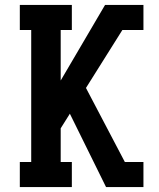

<svg xmlns="http://www.w3.org/2000/svg" viewBox="-20 -755 640 775"><path d="M60 0V-101H106V-634H60V-735H270V-634H225V-430L404 -735H559V-634H474L327 -400L484 -101H559V0H408L262 -296L225 -237V-101H270V0Z"/></svg>

Font: Iosevka Etoile
Style: Bold
Weight: 700
Designer: Belleve Invis
Foundry: Belleve Invis
Version: Version 28.1.0; ttfautohint (v1.8.4)